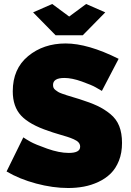

<svg xmlns="http://www.w3.org/2000/svg" viewBox="-20 -934 657 963"><path d="M575 -639 491 -478Q479 -485 460 -496Q441 -507 391 -525Q341 -543 303 -543Q246 -543 246 -508Q246 -500 248.5 -494Q251 -488 258 -482.5Q265 -477 271.5 -473Q278 -469 292 -464Q306 -459 315.5 -456Q325 -453 345 -447Q365 -441 378 -437Q432 -420 467.5 -403.5Q503 -387 533.5 -362Q564 -337 578 -301.5Q592 -266 592 -217Q592 -167 576.5 -128Q561 -89 535 -63.5Q509 -38 473.5 -21.5Q438 -5 400.5 2Q363 9 322 9Q245 9 161 -13.5Q77 -36 13 -74L97 -245Q110 -236 133 -223Q156 -210 216.5 -188.5Q277 -167 325 -167Q382 -167 382 -198Q382 -210 374.5 -219Q367 -228 350 -235.5Q333 -243 317 -248Q301 -253 272 -261.5Q243 -270 224 -277Q128 -309 86 -354Q44 -399 44 -476Q44 -589 121 -652.5Q198 -716 309 -716Q421 -716 575 -639ZM146 -872 242 -914 327 -851 412 -914 508 -872 395 -757H259Z"/></svg>

Font: Raleway
Style: Heavy
Weight: 900
Designer: Matt McInerney, Pablo Impallari, Rodrigo Fuenzalida
Foundry: Matt McInerney, Pablo Impallari, Rodrigo Fuenzalida
Version: Version 2.001